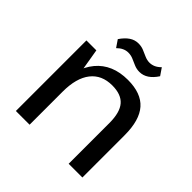

<svg xmlns="http://www.w3.org/2000/svg" viewBox="-189 -884 1039 1039"><g transform="rotate(45 331.0 -364.0)"><path d="M485 -312Q485 -393 453 -430Q421 -467 352 -467Q272 -467 229 -412Q186 -357 186 -253L143 -180V-247Q143 -393 207.5 -470.5Q272 -548 391 -548Q493 -548 541.5 -493Q590 -438 590 -323V0H485ZM81 -540H157L186 -367V0H81ZM196 -665Q217 -696 240.5 -712Q264 -728 292 -728Q315 -728 333.5 -720Q352 -712 370.5 -704Q389 -696 407 -696Q424 -696 440 -703Q456 -710 472 -726L500 -685Q480 -654 456 -638Q432 -622 404 -622Q382 -622 362.5 -630.5Q343 -639 325.5 -646.5Q308 -654 288 -654Q271 -654 255 -646.5Q239 -639 224 -624Z"/></g></svg>

Font: Pathway Extreme 8pt Thin 12pt Medium
Style: Regular
Weight: 500
Version: Version 1.001;gftools[0.9.26]